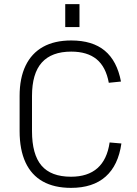

<svg xmlns="http://www.w3.org/2000/svg" viewBox="-20 -903 664 930"><path d="M324 7Q243 7 187.5 -24Q132 -55 103.5 -116.5Q75 -178 75 -268V-438Q75 -525 104 -585Q133 -645 188.5 -676Q244 -707 325 -707Q428 -707 487.5 -657.5Q547 -608 566 -508L507 -502Q493 -579 448 -616Q403 -653 325 -653Q230 -653 182.5 -600Q135 -547 135 -438V-268Q135 -155 181 -101Q227 -47 324 -47Q405 -47 452 -88.5Q499 -130 511 -213L568 -208Q553 -102 491.5 -47.5Q430 7 324 7ZM365 -883V-772H296V-883Z"/></svg>

Font: Pathway Extreme 8pt Thin
Style: Regular
Weight: 100
Designer: Eduardo Rodriguez Tunni
Foundry: Eduardo Rodriguez Tunni
Version: Version 1.000